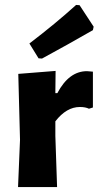

<svg xmlns="http://www.w3.org/2000/svg" viewBox="-20 -757 399 777"><path d="M288 -737 302 -736 359 -649 356 -635Q257 -578 150 -520L136 -521L99 -581Q204 -661 288 -737ZM205 -470 204 -380H212Q259 -469 332 -469Q338 -469 356 -467V-322L340 -317Q326 -324 303 -324Q249 -324 204 -266V-207L211 0H53L61 -191L54 -458Z"/></svg>

Font: Alegreya Sans SC ExtraBold
Style: Regular
Weight: 800
Designer: Juan Pablo del Peral
Foundry: Huerta Tipografica
Version: Version 2.007